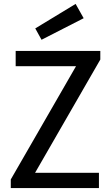

<svg xmlns="http://www.w3.org/2000/svg" viewBox="-20 -960 567 980"><path d="M35 0V-44L368 -622H60V-700H492V-656L159 -78H485V0ZM192 -757 160 -815 366 -940 407 -867Z"/></svg>

Font: Orienta
Style: Regular
Weight: 400
Designer: Eduardo Rodriguez Tunni
Foundry: Eduardo Rodriguez Tunni
Version: Version 1.002; ttfautohint (v1.8.4.7-5d5b);gftools[0.9.23]